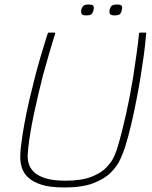

<svg xmlns="http://www.w3.org/2000/svg" viewBox="-20 -817 673 848"><path d="M264 11Q201 11 162.5 -1.5Q124 -14 103.5 -34Q83 -54 76 -78Q69 -102 69.5 -125Q70 -148 72 -166Q77 -210 86.5 -263.5Q96 -317 109 -373Q121 -424 134 -475Q147 -526 161.5 -574.5Q176 -623 189 -664Q190 -666 191.5 -669.5Q193 -673 194 -673Q201 -673 207 -673Q213 -673 220 -673Q222 -673 223 -672Q224 -671 224 -669Q211 -629 197.5 -582Q184 -535 170 -485Q149 -403 131 -319Q113 -235 105 -166Q104 -154 102.5 -136Q101 -118 106 -97.5Q111 -77 127.5 -59.5Q144 -42 178 -30.5Q212 -19 269 -19Q340 -19 383.5 -36Q427 -53 450.5 -78Q474 -103 484.5 -127Q495 -151 499 -166Q519 -233 537 -314Q555 -395 568 -476Q576 -529 583 -578Q590 -627 594 -669Q594 -671 595.5 -672Q597 -673 598 -673Q605 -673 611 -673Q617 -673 624 -673Q626 -673 626 -669.5Q626 -666 625 -664Q622 -623 615.5 -575.5Q609 -528 601 -478Q593 -428 583 -378Q572 -320 559 -265.5Q546 -211 532 -166Q525 -144 511.5 -114Q498 -84 470 -55.5Q442 -27 392.5 -8Q343 11 264 11ZM393 -773Q391 -761 384.5 -755Q378 -749 361 -749Q345 -749 341 -755Q337 -761 339 -773Q342 -786 348.5 -791.5Q355 -797 371 -797Q388 -797 392 -791.5Q396 -786 393 -773ZM518 -773Q516 -761 510 -755Q504 -749 486 -749Q470 -749 466 -755Q462 -761 464 -773Q467 -786 473.5 -791.5Q480 -797 496 -797Q514 -797 517.5 -791.5Q521 -786 518 -773Z"/></svg>

Font: Glory Thin
Style: Italic
Weight: 100
Italic angle: -12°
Designer: Robert Leuschke
Foundry: Robert Leuschke
Version: Version 1.011